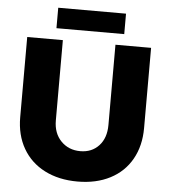

<svg xmlns="http://www.w3.org/2000/svg" viewBox="-58 -917 866 982"><g transform="rotate(5 374.5 -425.5)"><path d="M377 -143Q436 -143 472.5 -182.5Q509 -222 509 -289V-701H692V-289Q692 -198 653.5 -129.5Q615 -61 543.5 -24Q472 13 376 13Q280 13 207.5 -24Q135 -61 95.5 -129.5Q56 -198 56 -289V-701H239V-289Q239 -223 278 -183Q317 -143 377 -143ZM201 -864H549V-759H201Z"/></g></svg>

Font: Montserrat arm2
Style: Bold
Weight: 700
Designer: Julieta Ulanovsky
Foundry: Julieta Ulanovsky
Version: Version 6.000